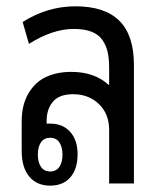

<svg xmlns="http://www.w3.org/2000/svg" viewBox="-20 -582 518 609"><path d="M139.2 6.8Q96.7 6.8 72.8 -22Q48.8 -50.8 48.8 -103V-196.8Q48.8 -249.5 70.3 -285.9Q91.8 -322.3 126.5 -338.1Q161.1 -354 206.1 -354Q279.8 -354 324.2 -313H326.2V-367.2Q326.2 -396 321.5 -416.7Q316.9 -437.5 304.9 -455.1Q293 -472.7 270.3 -481.4Q247.6 -490.2 213.9 -490.2Q147 -490.2 71.8 -442.9L51.8 -512.2Q130.4 -562 219.2 -562Q312.5 -562 358.6 -516.1Q404.8 -470.2 404.8 -376V0H326.2V-169.9Q326.2 -220.7 293.7 -252Q261.2 -283.2 211.9 -283.2Q168 -283.2 147.9 -259.5Q127.9 -235.8 127.9 -198.2V-189.9H139.2Q179.2 -189.9 202.6 -163.8Q226.1 -137.7 226.1 -92.8Q226.1 -45.9 203.1 -19.5Q180.2 6.8 139.2 6.8ZM178.2 -91.8Q178.2 -115.7 168.2 -130.4Q158.2 -145 139.2 -145Q120.1 -145 110.1 -130.9Q100.1 -116.7 100.1 -91.8Q100.1 -66.9 110.1 -52.5Q120.1 -38.1 139.2 -38.1Q158.2 -38.1 168.2 -52.5Q178.2 -66.9 178.2 -91.8Z"/></svg>

Font: Noto Sans Thai Looped Condensed
Style: Regular
Weight: 400
Width: 3
Designer: Sasikarn Vongin, Ben Mitchell
Foundry: The Fontpad Ltd
Version: Version 1.00